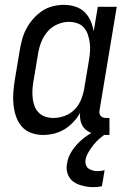

<svg xmlns="http://www.w3.org/2000/svg" viewBox="-20 -548 540 791"><path d="M158 8Q132 8 108.5 -0.5Q85 -9 69.5 -27Q54 -45 46 -68.5Q38 -92 35.5 -117Q33 -142 35 -167.5Q37 -193 41 -219L61 -339Q65 -362 71 -385Q77 -408 88.5 -429.5Q100 -451 116.5 -470Q133 -489 153 -502.5Q173 -516 196.5 -522Q220 -528 243 -528Q267 -528 289.5 -521Q312 -514 328 -498.5Q344 -483 353 -462.5Q362 -442 366 -419L383 -520H461L390 -93Q389 -87 390 -81Q391 -75 395 -70.5Q399 -66 404.5 -64Q410 -62 416 -62H431V8H404Q384 8 365.5 3Q347 -2 333 -14Q319 -26 313.5 -44.5Q308 -63 310 -83Q299 -63 282 -45Q265 -27 245 -15Q225 -3 202.5 2.5Q180 8 158 8ZM200 -62Q223 -62 246.5 -70.5Q270 -79 287.5 -97Q305 -115 314 -137.5Q323 -160 327 -183L347 -303Q350 -321 351 -339Q352 -357 349.5 -374Q347 -391 341.5 -407Q336 -423 325 -435Q314 -447 297.5 -452.5Q281 -458 263 -458Q240 -458 216 -447.5Q192 -437 175.5 -417.5Q159 -398 150 -375Q141 -352 137 -328L117 -208Q114 -191 113.5 -174Q113 -157 115 -140.5Q117 -124 123 -109Q129 -94 140.5 -83Q152 -72 167.5 -67Q183 -62 200 -62ZM364 223Q349 223 335 220.5Q321 218 307.5 213.5Q294 209 283 201Q272 193 265 181.5Q258 170 255.5 155.5Q253 141 256 127Q260 98 277.5 72Q295 46 319 26Q343 6 370 -8Q397 -22 426 -30L421 0Q405 10 391 22Q377 34 365.5 48.5Q354 63 344.5 79Q335 95 332 112Q331 122 334 131.5Q337 141 345 146.5Q353 152 362.5 154.5Q372 157 382 157Q390 157 397 156Q404 155 411 153L400 219Q392 221 382.5 222Q373 223 364 223Z"/></svg>

Font: Iosevka Curly Slab
Style: Italic
Weight: 400
Italic angle: -9°
Monospace: yes
Designer: Belleve Invis
Foundry: Belleve Invis
Version: Version 22.1.2; ttfautohint (v1.8.4)